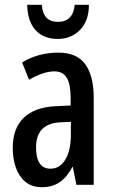

<svg xmlns="http://www.w3.org/2000/svg" viewBox="-20 -769 470 799"><path d="M223 -550Q300 -550 335 -501.5Q370 -453 370 -362V0H298L283 -74H281Q259 -32 228.5 -11Q198 10 155 10Q112 10 85 -13Q58 -36 45.5 -73Q33 -110 33 -153Q33 -235 79 -279Q125 -323 211 -327L274 -330V-361Q274 -418 258 -445Q242 -472 206 -472Q161 -472 101 -437L72 -509Q139 -550 223 -550ZM230 -260Q130 -254 130 -156Q130 -67 190 -67Q229 -67 252 -105Q275 -143 275 -210V-262ZM350 -749Q350 -683 313.5 -645Q277 -607 220 -607Q162 -607 128.5 -643Q95 -679 93 -749H154Q159 -678 221 -678Q284 -678 291 -749Z"/></svg>

Font: Noto Sans Ethiopic ExtraCondensed Medium
Style: Regular
Weight: 500
Width: 2
Designer: Monotype Design Team
Foundry: Monotype Imaging Inc.
Version: Version 2.102; ttfautohint (v1.8.4.7-5d5b)